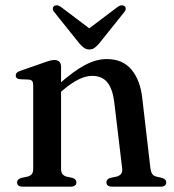

<svg xmlns="http://www.w3.org/2000/svg" viewBox="-20 -700 652 720"><path d="M209 -449.5V-67.5Q209 -54 214 -47.5Q219 -41 228.5 -38L251.5 -33Q266.5 -28 266.5 -16.5Q266.5 0 244 0H65.5Q54.5 0 49.2 -4.2Q44 -8.5 44 -16Q44 -22 48 -26.2Q52 -30.5 60.5 -33L84.5 -38Q94.5 -41 99.5 -47.5Q104.5 -54 104.5 -67V-380Q104.5 -391 100.8 -395.8Q97 -400.5 88.5 -401.5L54.5 -403Q46 -404 42.5 -407.5Q39 -411 39 -417Q39 -423 43 -427.2Q47 -431.5 58 -435L142.5 -464.5Q157.5 -470 167 -472.5Q176.5 -475 184.5 -475Q196.5 -475 202.8 -468.2Q209 -461.5 209 -449.5ZM195 -344 176 -363 198 -382Q256.5 -434 298.8 -456.2Q341 -478.5 380.5 -478.5Q440 -478.5 473 -439Q506 -399.5 513.5 -332L544 -69.5Q546 -55 550.8 -47.8Q555.5 -40.5 565.5 -38L587 -33Q595.5 -30.5 599.5 -26.2Q603.5 -22 603.5 -16Q603.5 -8.5 598.2 -4.2Q593 0 582 0H401.5Q379 0 379 -16.5Q379 -28 394 -33L418 -38Q428.5 -41 434.2 -48.2Q440 -55.5 438 -69.5L408.5 -316.5Q402.5 -366 382.8 -390.8Q363 -415.5 325.5 -415.5Q301.5 -415.5 274.8 -402.2Q248 -389 216.5 -362.5ZM335 -578.5 208.5 -674Q201 -679.5 194 -680Q187 -680.5 182 -676.5Q178 -673 178 -667Q178 -661 184 -654L278.5 -536Q287.5 -526 295.8 -520.2Q304 -514.5 315 -514.5Q326.5 -514.5 334.2 -520.2Q342 -526 351 -536L445.5 -654Q451.5 -661 451.5 -667Q451.5 -673 447.5 -676.5Q442.5 -680.5 435.5 -680Q428.5 -679.5 421 -674L294.5 -578.5Z"/></svg>

Font: Fraunces 20pt
Style: Regular
Weight: 400
Version: Version 1.000;[b76b70a41]